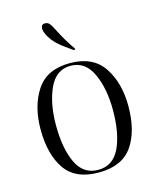

<svg xmlns="http://www.w3.org/2000/svg" viewBox="-106 -759 691 843"><g transform="rotate(-15 239.5 -337.0)"><path d="M40 -239Q40 -344 87 -415.5Q134 -487 239 -487Q344 -487 391.5 -415.5Q439 -344 439 -239Q439 -125 392 -57.5Q345 10 239 10Q133 10 86.5 -57.5Q40 -125 40 -239ZM369 -239Q369 -338 337 -406.5Q305 -475 239 -475Q173 -475 141.5 -406.5Q110 -338 110 -239Q110 -133 141 -67.5Q172 -2 239 -2Q307 -2 338 -67.5Q369 -133 369 -239ZM168 -638Q161 -654 161 -664Q161 -684 179 -684Q191 -684 198.5 -675.5Q206 -667 210.5 -657.5Q215 -648 217 -645Q245 -589 279 -541L272 -537Q264 -543 238 -561.5Q212 -580 195.5 -598Q179 -616 168 -638Z"/></g></svg>

Font: Viaoda Libre
Style: Regular
Weight: 400
Designer: Gydient
Version: Version 2.000